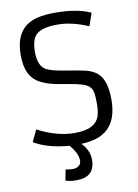

<svg xmlns="http://www.w3.org/2000/svg" viewBox="-103 -823 788 1099"><g transform="rotate(-10 291.5 -274.0)"><path d="M199.7 137.2Q222.7 142.1 241.9 142.1Q261.2 142.1 275.6 131.8Q290 121.6 290 101.1Q290 59.1 245.6 7.8Q119.1 -2.4 41.5 -49.3L73.7 -117.7Q184.6 -59.1 290.5 -59.1Q413.6 -59.1 434.6 -137.7Q441.4 -163.6 441.4 -197.3V-216.3Q441.4 -250.5 436.5 -271.5Q431.6 -292.5 416 -305.7Q390.6 -327.6 295.9 -342.3Q211.4 -355.5 179.2 -367.2Q147 -378.9 126.2 -392.8Q105.5 -406.7 90.8 -427.7Q60.5 -471.7 60.5 -549.3V-554.2Q60.5 -715.3 194.3 -747.1Q236.8 -756.8 290.5 -756.8H296.9Q422.4 -756.8 502 -720.7L476.6 -646Q380.4 -687.5 299.3 -687.5H294.9Q205.6 -687.5 171.9 -653.8Q143.6 -625.5 143.6 -555.7V-553.7Q143.6 -474.1 187.5 -449.2Q217.3 -433.1 294.2 -420.9Q371.1 -408.7 408.7 -400.1Q446.3 -391.6 472.7 -372.1Q527.3 -331.1 527.3 -216.3V-210Q527.3 -43.9 400.4 -4.9Q361.3 6.8 314.5 8.8Q358.4 54.7 358.4 106.9Q358.4 209 252.9 209Q210.9 209 187.5 199.7Z"/></g></svg>

Font: Armata
Style: Regular
Weight: 400
Designer: Viktoriya Grabowska
Foundry: Viktoriya Grabowska
Version: Version 1.002